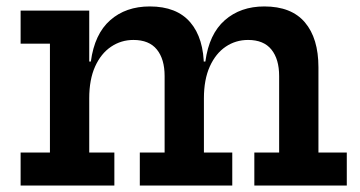

<svg xmlns="http://www.w3.org/2000/svg" viewBox="-20 -576 1116 596"><path d="M769.5 0V-102.5H846.5V-340Q846.5 -392.5 822.5 -422.2Q798.5 -452 750 -452Q711.5 -452 680.5 -431Q649.5 -410 631.2 -369.5Q613 -329 613 -271L589 -385H617.5Q629 -470.5 677.8 -513.2Q726.5 -556 800.5 -556Q884.5 -556 926.5 -506.5Q968.5 -457 968.5 -367V-102.5H1056.5V0ZM44 0V-102.5H135V-440.5H44V-543H257V-102.5H335V0ZM414 0V-102.5H491V-340Q491 -392.5 467 -422.2Q443 -452 394 -452Q356 -452 324.8 -431Q293.5 -410 275.2 -369.5Q257 -329 257 -271L233.5 -385H262Q273.5 -470.5 322 -513.2Q370.5 -556 445 -556Q528.5 -556 570.8 -506.5Q613 -457 613 -367V-102.5H701V0Z"/></svg>

Font: Hepta Slab SemiBold
Style: Regular
Weight: 600
Designer: Michael LaGattuta
Foundry: Michael LaGattuta
Version: Version 1.102